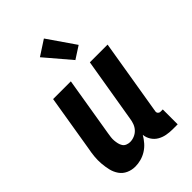

<svg xmlns="http://www.w3.org/2000/svg" viewBox="-229 -858 957 957"><g transform="rotate(-45 250.0 -379.0)"><path d="M140 8Q115 8 93 -2Q71 -12 57.5 -31.5Q44 -51 38.5 -74.5Q33 -98 31 -123Q29 -148 31.5 -173Q34 -198 39 -223L88 -520H213L161 -206Q159 -194 157.5 -182Q156 -170 157 -158.5Q158 -147 160.5 -136Q163 -125 169 -115.5Q175 -106 186 -101.5Q197 -97 209 -97Q224 -97 239.5 -103.5Q255 -110 266 -122Q277 -134 282.5 -149Q288 -164 290 -179L347 -520H472L405 -116Q404 -108 409 -102.5Q414 -97 421 -97H438V8H403Q381 8 360 4Q339 0 321 -10.5Q303 -21 291.5 -39Q280 -57 278 -78Q267 -59 252.5 -42.5Q238 -26 219.5 -14.5Q201 -3 180.5 2.5Q160 8 140 8ZM304 -579 189 -714 269 -766 369 -621Z"/></g></svg>

Font: Iosevka Curly Extrabold
Style: Italic
Weight: 800
Italic angle: -9°
Monospace: yes
Designer: Belleve Invis
Foundry: Belleve Invis
Version: Version 22.1.2; ttfautohint (v1.8.4)